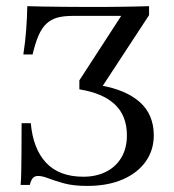

<svg xmlns="http://www.w3.org/2000/svg" viewBox="-20 -591 564 622"><path d="M262.9 11.3Q216.9 11.3 186.7 2.8Q156.5 -5.6 136.7 -13.3Q116.9 -21 103.2 -21Q92.7 -21 86.7 -14.5Q80.6 -8.1 76.6 8.1H46.8Q48.4 -9.7 48.8 -33.5Q49.2 -57.3 49.6 -95.2Q50 -133.1 50 -191.9H79.8Q87.1 -108.9 129.4 -63.7Q171.8 -18.5 250 -18.5Q291.1 -18.5 323 -34.3Q354.8 -50 373 -80.2Q391.1 -110.5 391.1 -152.4Q391.1 -216.1 352 -252.8Q312.9 -289.5 237.1 -301.6V-330.6L372.6 -539.5H215.3Q186.3 -539.5 165.7 -533.9Q145.2 -528.2 130.2 -514.1Q115.3 -500 104.8 -475.8Q94.4 -451.6 85.5 -414.5H55.6Q62.1 -456.5 64.9 -495.6Q67.7 -534.7 68.5 -571Q90.3 -570.2 118.1 -569.8Q146 -569.4 179.8 -569Q213.7 -568.5 254.8 -568.5Q285.5 -568.5 312.9 -568.5Q340.3 -568.5 365.7 -569Q391.1 -569.4 414.9 -569.8Q438.7 -570.2 462.9 -571V-541.9L306.5 -303.2L304.8 -314.5Q388.7 -300 433.5 -259.7Q478.2 -219.4 478.2 -152.4Q478.2 -104.8 452 -67.7Q425.8 -30.6 377.4 -9.7Q329 11.3 262.9 11.3Z"/></svg>

Font: Playfair
Style: Regular
Weight: 400
Designer: Claus Eggers Sørensen
Foundry: Claus Eggers Sørensen
Version: Version 2.001;gftools[0.9.30]